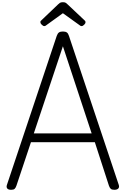

<svg xmlns="http://www.w3.org/2000/svg" viewBox="-20 -1709 1142 1743"><path d="M81 14Q55 14 45.5 1.5Q36 -11 43 -31L495 -1383Q503 -1406 515.5 -1414.5Q528 -1423 551 -1423Q574 -1423 586.5 -1414.5Q599 -1406 606 -1383L1058 -31Q1065 -11 1054.5 1.5Q1044 14 1018 14Q996 14 986 5.5Q976 -3 969 -23L841 -418H261L129 -23Q122 -3 112.5 5.5Q103 14 81 14ZM287 -498H812L551 -1289ZM382 -1472Q372 -1472 359.5 -1484Q347 -1496 347 -1506Q347 -1509 347 -1513Q347 -1517 353 -1522L507 -1669Q514 -1676 523 -1682.5Q532 -1689 551 -1689Q570 -1689 578.5 -1682.5Q587 -1676 594 -1669L750 -1522Q755 -1517 755.5 -1513Q756 -1509 756 -1506Q756 -1496 743.5 -1484Q731 -1472 721 -1472Q714 -1472 709 -1475.5Q704 -1479 696 -1485L551 -1589L407 -1485Q400 -1479 394 -1475.5Q388 -1472 382 -1472Z"/></svg>

Font: Playwrite FR Trad
Style: Regular
Weight: 400
Designer: Veronika Burian, José Scaglione
Foundry: TypeTogether
Version: Version 1.000